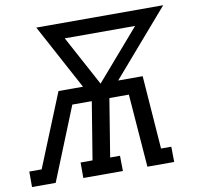

<svg xmlns="http://www.w3.org/2000/svg" viewBox="-94 -819 925 903"><g transform="rotate(-10 368.5 -367.5)"><path d="M-13 0V-74H46L188 -423H305L137 -735H743L473 -423H590L616 -73H665L666 0H538L511 -349H418L373 -73H420L421 0H232V-74H289L334 -349H241L100 0ZM389 -423 596 -662H260Z"/></g></svg>

Font: Iosevka Etoile
Style: Italic
Weight: 400
Italic angle: -9°
Designer: Belleve Invis
Foundry: Belleve Invis
Version: Version 22.1.2; ttfautohint (v1.8.4)